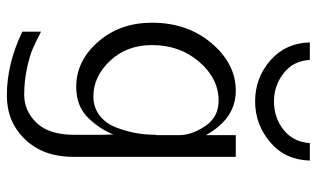

<svg xmlns="http://www.w3.org/2000/svg" viewBox="-201 -534 919 557"><g transform="rotate(90 258.5 -255.5)"><path d="M45.9 -236.8Q45.9 -339.8 105.5 -409.9Q165 -480 243.2 -480Q324.2 -480 372.1 -393.1V-480H435.1V-8.8Q435.1 78.1 384.5 131.1Q334 184.1 256.8 184.1Q165 184.1 71.8 139.2V85Q101.6 100.1 120.4 108.6Q139.2 117.2 177 125.5Q214.8 133.8 254.9 133.8Q301.8 133.8 336.4 97.9Q371.1 62 371.1 -12.2V-89.8L370.1 -125Q354 -84 320.6 -50.5Q287.1 -17.1 231.9 -17.1Q156.7 -17.1 101.3 -80.6Q45.9 -144 45.9 -236.8ZM103 -694.8H153.8Q156.7 -646 192.9 -618.4Q229 -590.8 273.9 -590.8Q321.8 -590.8 356.9 -618.9Q392.1 -647 395 -694.8H445.8Q443.8 -623 392.3 -579.6Q340.8 -536.1 273.9 -536.1Q206.1 -536.1 155.5 -580.1Q105 -624 103 -694.8ZM110.8 -236.8Q110.8 -163.6 156.5 -115.2Q202.1 -66.9 259.8 -66.9Q290.5 -66.9 313.7 -84Q336.9 -101.1 348.4 -129.6Q359.9 -158.2 365.5 -187.5Q371.1 -216.8 371.1 -250H372.1V-315.9Q372.1 -352.1 345.9 -391.1Q319.8 -430.2 272 -430.2Q208 -430.2 159.4 -374Q110.8 -317.9 110.8 -236.8Z"/></g></svg>

Font: CMU Bright
Style: Roman
Weight: 500
Version: Version 0.7.0